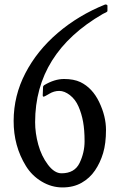

<svg xmlns="http://www.w3.org/2000/svg" viewBox="-20 -820 544 849"><path d="M168.9 -397.9 170.4 -435.5Q170.4 -439.9 175.3 -443.4Q220.7 -470.7 263.4 -470.7Q306.2 -470.7 335.4 -457Q388.7 -431.2 418.7 -368.4Q448.7 -305.7 448.7 -245.6Q448.7 -185.5 436 -143.1Q423.3 -100.6 400.1 -66.4Q377 -32.2 340.8 -11.7Q304.7 8.8 256.3 8.8Q208 8.8 164.6 -17.1Q121.1 -43 94.7 -85.9Q40 -174.3 40.3 -285.6Q40.5 -397 92.3 -496.6Q144 -596.2 235.4 -674.3Q326.7 -752.4 444.3 -799.8Q447.8 -800.8 451.4 -799.3Q455.1 -797.9 455.1 -794.9V-772.5Q455.1 -768.1 449.2 -765.4Q443.4 -762.7 434.6 -758.3Q135.3 -585 135.3 -279.8Q135.3 -231.4 149.2 -180.7Q163.1 -129.9 191.9 -91.8Q220.7 -53.7 252 -53.7Q310.1 -53.7 332 -99.6Q354 -145.5 354 -195.3Q354 -245.1 347.4 -281.5Q340.8 -317.9 327.1 -349.1Q313.5 -380.4 289.3 -399.2Q265.1 -418 241.9 -418Q218.8 -418 197.8 -405.3Q176.8 -392.6 172.9 -392.6Q168.9 -392.6 168.9 -397.9Z"/></svg>

Font: Della Respira
Style: Regular
Weight: 500
Version: Version 0.201